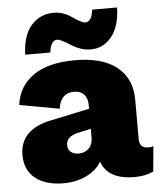

<svg xmlns="http://www.w3.org/2000/svg" viewBox="-52 -766 689 821"><g transform="rotate(-5 292.0 -355.0)"><path d="M214 -604Q186 -604 180 -552H72Q75 -635 112.5 -677.5Q150 -720 209 -720Q250 -720 287.5 -693.5Q325 -667 340 -667Q368 -667 374 -719H481Q479 -637 443 -593.5Q407 -550 354 -550Q312 -550 270 -577Q228 -604 214 -604ZM562 -111Q576 -111 584 -115L574 -7Q540 10 493 10Q378 10 351 -69Q331 -33 287 -11.5Q243 10 189 10Q111 10 67 -25.5Q23 -61 23 -125Q23 -236 159 -263L324 -298V-314Q324 -343 309 -359.5Q294 -376 267 -376Q208 -376 199 -309L28 -340Q38 -420 102.5 -465Q167 -510 281 -510Q399 -510 461.5 -460Q524 -410 524 -319V-151Q524 -111 562 -111ZM263 -111Q289 -111 306.5 -127.5Q324 -144 324 -175V-212L265 -199Q217 -187 217 -151Q217 -133 229.5 -122Q242 -111 263 -111Z"/></g></svg>

Font: Elaine Sans ExtraBold
Style: Regular
Weight: 800
Designer: Wei Huang
Foundry: Wei Huang
Version: Version 2.001;December 24, 2019;FontCreator 12.0.0.2547 64-b